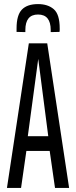

<svg xmlns="http://www.w3.org/2000/svg" viewBox="-20 -919 373 939"><path d="M14 0 121 -707H211L318 0H249L223 -181H109L83 0ZM116 -253H216L167 -631ZM166 -899Q214 -899 243 -874Q272 -849 272 -780Q272 -776 272 -772Q272 -768 271 -763L228 -762V-772Q228 -848 166 -848Q104 -848 104 -772V-762L61 -763Q61 -768 61 -772Q61 -776 61 -780Q61 -845 87 -872Q113 -899 166 -899Z"/></svg>

Font: Georama ExtraCondensed
Style: Regular
Weight: 400
Width: 2
Designer: Jean-Baptiste Levee
Foundry: Production Type
Version: Version 1.000